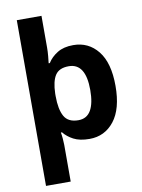

<svg xmlns="http://www.w3.org/2000/svg" viewBox="-105 -831 843 1141"><g transform="rotate(-10 316.5 -260.0)"><path d="M588 -274Q588 -135 531 -62.5Q474 10 382 10Q323 10 286 -9.5Q249 -29 227 -57H220Q223 -42 225 -19.5Q227 3 227 19V240H78V-760H227V-569Q227 -545 224.5 -517.5Q222 -490 220 -475H227Q248 -509 286 -532.5Q324 -556 382 -556Q474 -556 531 -484.5Q588 -413 588 -274ZM436 -276Q436 -437 334 -437Q276 -437 252.5 -401Q229 -365 227 -291V-275Q227 -196 250.5 -153.5Q274 -111 336 -111Q387 -111 411.5 -153.5Q436 -196 436 -276Z"/></g></svg>

Font: Noto Sans Gurmukhi
Style: Bold
Weight: 700
Designer: Jelle Bosma - Monotype Design Team
Foundry: Monotype Imaging Inc.
Version: Version 2.004; ttfautohint (v1.8.4.7-5d5b)